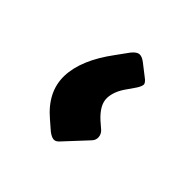

<svg xmlns="http://www.w3.org/2000/svg" viewBox="-105 -483 602 602"><g transform="rotate(45 195.5 -182.0)"><path d="M218 -3Q208 9 198 8Q188 7 175 -3L145 -29Q79 -85 81 -157Q83 -229 147 -315L176 -355Q189 -371 200 -371.5Q211 -372 225 -361L261 -333Q278 -321 276.5 -312Q275 -303 267 -291L249 -265Q225 -232 224.5 -201.5Q224 -171 260 -138L282 -119Q292 -110 293 -97Q294 -84 284 -74Z"/></g></svg>

Font: Rubik ExtraBold
Style: Regular
Weight: 800
Designer: Hubert and Fischer
Foundry: Hubert and Fischer
Version: Version 2.300;gftools[0.9.30]